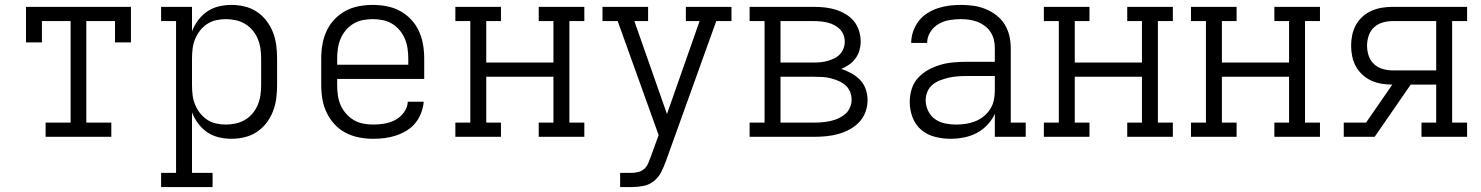

<svg xmlns="http://www.w3.org/2000/svg" viewBox="-20 -558 6040 783"><path d="M166 0V-58H268V-472H151V-385H86V-530H514V-385H449V-472H332V-58H434V0Z M637 205V147H698V-472H637V-530H763V-430Q772 -454 788 -475.5Q804 -497 825.5 -511.5Q847 -526 872.5 -532Q898 -538 924 -538Q951 -538 978 -531.5Q1005 -525 1027.5 -510Q1050 -495 1066.5 -473.5Q1083 -452 1093 -426.5Q1103 -401 1106.5 -374Q1110 -347 1110 -320V-210Q1110 -183 1106.5 -156Q1103 -129 1093 -103.5Q1083 -78 1066.5 -56.5Q1050 -35 1027.5 -20Q1005 -5 978 1.5Q951 8 924 8Q898 8 872.5 2Q847 -4 825.5 -18.5Q804 -33 788 -54.5Q772 -76 763 -100V147H847V205ZM901 -50Q921 -50 941.5 -54.5Q962 -59 979.5 -69.5Q997 -80 1010 -95.5Q1023 -111 1031 -130Q1039 -149 1042 -169.5Q1045 -190 1045 -210V-320Q1045 -340 1042 -360.5Q1039 -381 1031 -400Q1023 -419 1010 -434.5Q997 -450 979.5 -460.5Q962 -471 941.5 -475.5Q921 -480 901 -480Q881 -480 861 -475.5Q841 -471 824.5 -460Q808 -449 795.5 -433Q783 -417 775.5 -398.5Q768 -380 765.5 -360Q763 -340 763 -320V-210Q763 -190 765.5 -170Q768 -150 775.5 -131.5Q783 -113 795.5 -97Q808 -81 824.5 -70Q841 -59 861 -54.5Q881 -50 901 -50Z M1502 8Q1473 8 1444.5 2.5Q1416 -3 1390.5 -16Q1365 -29 1345 -50.5Q1325 -72 1312.5 -98Q1300 -124 1295 -152.5Q1290 -181 1290 -210V-320Q1290 -349 1295 -377.5Q1300 -406 1312 -432Q1324 -458 1344 -479Q1364 -500 1389 -513.5Q1414 -527 1442.5 -532.5Q1471 -538 1500 -538Q1529 -538 1557.5 -532.5Q1586 -527 1611 -513.5Q1636 -500 1656 -479Q1676 -458 1688 -432Q1700 -406 1705 -377.5Q1710 -349 1710 -320V-236H1355V-210Q1355 -189 1358 -168.5Q1361 -148 1369 -129.5Q1377 -111 1391 -95Q1405 -79 1422.5 -68.5Q1440 -58 1460.5 -54Q1481 -50 1502 -50Q1525 -50 1548.5 -54Q1572 -58 1592.5 -69Q1613 -80 1627.5 -100Q1642 -120 1643 -143H1708Q1706 -120 1697.5 -97.5Q1689 -75 1674 -56.5Q1659 -38 1638.5 -25.5Q1618 -13 1595.5 -5.5Q1573 2 1549.5 5Q1526 8 1502 8ZM1355 -294H1645V-320Q1645 -340 1642 -360.5Q1639 -381 1631 -400Q1623 -419 1609.5 -435Q1596 -451 1578.5 -461.5Q1561 -472 1540.5 -476Q1520 -480 1500 -480Q1480 -480 1459.5 -476Q1439 -472 1421.5 -461.5Q1404 -451 1390.5 -435Q1377 -419 1369 -400Q1361 -381 1358 -360.5Q1355 -340 1355 -320Z M1837 0V-58H1898V-472H1837V-530H2023V-472H1963V-303H2237V-472H2177V-530H2363V-472H2302V-58H2363V0H2177V-58H2237V-245H1963V-58H2023V0Z M2509 205V147H2555Q2569 147 2583 143.5Q2597 140 2607.5 130.5Q2618 121 2623.5 108Q2629 95 2634 81L2666 -7L2499 -472H2437V-530H2623V-472H2567L2700 -93L2833 -472H2777V-530H2963V-472H2901L2695 101Q2687 123 2676 144.5Q2665 166 2646 181Q2627 196 2603 200.5Q2579 205 2555 205Z M3037 0V-58H3098V-472H3037V-530H3300Q3322 -530 3344.5 -527.5Q3367 -525 3388 -518.5Q3409 -512 3428.5 -500.5Q3448 -489 3462 -472Q3476 -455 3483 -433Q3490 -411 3490 -389Q3490 -371 3485 -353Q3480 -335 3469 -320Q3458 -305 3443 -294.5Q3428 -284 3411 -277Q3432 -270 3452 -259Q3472 -248 3487.5 -232Q3503 -216 3510.5 -194.5Q3518 -173 3518 -150Q3518 -125 3509.5 -101.5Q3501 -78 3484 -60Q3467 -42 3444.5 -30Q3422 -18 3398.5 -11.5Q3375 -5 3350 -2.5Q3325 0 3300 0ZM3163 -303H3300Q3314 -303 3328.5 -304.5Q3343 -306 3356.5 -310Q3370 -314 3382.5 -320Q3395 -326 3405 -336.5Q3415 -347 3420 -360.5Q3425 -374 3425 -388Q3425 -402 3420 -415.5Q3415 -429 3405 -439Q3395 -449 3382.5 -455.5Q3370 -462 3356.5 -465.5Q3343 -469 3328.5 -470.5Q3314 -472 3300 -472H3163ZM3300 -58Q3317 -58 3333.5 -59.5Q3350 -61 3366.5 -64.5Q3383 -68 3398.5 -75Q3414 -82 3426.5 -92.5Q3439 -103 3446 -119Q3453 -135 3453 -151Q3453 -168 3446.5 -184Q3440 -200 3427 -211Q3414 -222 3398.5 -228.5Q3383 -235 3367 -239Q3351 -243 3334 -244Q3317 -245 3300 -245H3163V-58Z M3856 8Q3825 8 3793 0Q3761 -8 3737 -28.5Q3713 -49 3701.5 -79.5Q3690 -110 3690 -142Q3690 -169 3698 -195Q3706 -221 3724 -240.5Q3742 -260 3765.5 -273Q3789 -286 3814.5 -293.5Q3840 -301 3867 -303.5Q3894 -306 3920 -306H4037V-362Q4037 -380 4033 -396.5Q4029 -413 4019.5 -427.5Q4010 -442 3996 -452.5Q3982 -463 3966 -469Q3950 -475 3933 -477.5Q3916 -480 3898 -480Q3875 -480 3851.5 -476Q3828 -472 3807.5 -460Q3787 -448 3774 -427.5Q3761 -407 3761 -383H3696Q3696 -407 3704 -430Q3712 -453 3726.5 -472Q3741 -491 3761.5 -504Q3782 -517 3804.5 -524.5Q3827 -532 3851 -535Q3875 -538 3898 -538Q3924 -538 3949.5 -534.5Q3975 -531 3998.5 -521.5Q4022 -512 4042.5 -496.5Q4063 -481 4076.5 -459.5Q4090 -438 4096 -413Q4102 -388 4102 -362V-58H4163V0H4037V-94Q4026 -69 4006.5 -48.5Q3987 -28 3963 -15.5Q3939 -3 3911.5 2.5Q3884 8 3856 8ZM3879 -50Q3899 -50 3919 -53Q3939 -56 3957.5 -63.5Q3976 -71 3991.5 -83.5Q4007 -96 4018 -113Q4029 -130 4033 -149.5Q4037 -169 4037 -189V-248H3920Q3902 -248 3884 -246.5Q3866 -245 3848.5 -241Q3831 -237 3814 -230.5Q3797 -224 3783 -212.5Q3769 -201 3762 -184Q3755 -167 3755 -149Q3755 -127 3765 -106Q3775 -85 3793.5 -72Q3812 -59 3834.5 -54.5Q3857 -50 3879 -50Z M4237 0V-58H4298V-472H4237V-530H4423V-472H4363V-303H4637V-472H4577V-530H4763V-472H4702V-58H4763V0H4577V-58H4637V-245H4363V-58H4423V0Z M4837 0V-58H4898V-472H4837V-530H5023V-472H4963V-303H5237V-472H5177V-530H5363V-472H5302V-58H5363V0H5177V-58H5237V-245H4963V-58H5023V0Z M5460 0V-58H5551L5658 -213Q5636 -213 5614.5 -216.5Q5593 -220 5573 -229Q5553 -238 5536.5 -253Q5520 -268 5509.5 -287Q5499 -306 5494.5 -328Q5490 -350 5490 -372Q5490 -393 5494.5 -415Q5499 -437 5509.5 -456Q5520 -475 5536.5 -490Q5553 -505 5573.5 -514Q5594 -523 5615.5 -526.5Q5637 -530 5659 -530H5963V-472H5902V-58H5963V0H5777V-58H5837V-213H5733L5586 0ZM5659 -271H5837V-472H5659Q5638 -472 5618 -466Q5598 -460 5583 -446Q5568 -432 5561.5 -412Q5555 -392 5555 -372Q5555 -351 5561.5 -331Q5568 -311 5583 -297Q5598 -283 5618 -277Q5638 -271 5659 -271Z"/></svg>

Font: Iosevka Slab Light Extended
Style: Regular
Weight: 300
Width: 7
Monospace: yes
Designer: Belleve Invis
Foundry: Belleve Invis
Version: Version 11.1.0; ttfautohint (v1.8.3)